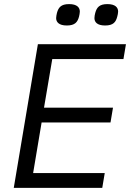

<svg xmlns="http://www.w3.org/2000/svg" viewBox="-20 -913 640 933"><path d="M476.9 0 489 -72.1H141L182.2 -317.8H517L529.1 -389.9H193.9L234 -626.1H579.9L592 -698.2H164.1L46.9 0ZM252.8 -824.9C252.8 -806.1 266 -789.1 304.7 -789.1C344.8 -789.1 356.9 -806.1 364 -832C365.8 -839.1 367.9 -850.1 367.9 -856.9C367.9 -876.1 354.8 -893.1 315.7 -893.1C275.9 -893.1 263.8 -876.1 256.7 -850.1C255 -843 252.8 -832 252.8 -824.9ZM438.9 -824.9C438.9 -806.1 451.7 -789.1 490.8 -789.1C530.9 -789.1 543 -806.1 549.7 -832C551.8 -839.1 554 -850.1 554 -856.9C554 -876.1 540.8 -893.1 501.8 -893.1C462 -893.1 449.9 -876.1 442.8 -850.1C440.7 -843 438.9 -832 438.9 -824.9Z"/></svg>

Font: Margiela Mono Italic Italic
Style: Regular
Weight: 400
Designer: Mike Abbink, Paul van der Laan, Pieter van Rosmalen
Foundry: Bold Monday
Version: Version 2.003 2021